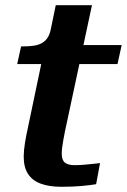

<svg xmlns="http://www.w3.org/2000/svg" viewBox="-20 -712 487 737"><path d="M216 5Q169 5 136.5 -7Q104 -19 87.5 -44.5Q71 -70 71 -111Q71 -134 76 -164.5Q81 -195 88 -226L150 -522L216 -539H447L431 -466H46L61 -534H70Q99 -534 119.5 -538.5Q140 -543 154 -556.5Q168 -570 174 -595L194 -692H333L229 -206Q226 -190 223 -174Q220 -158 218.5 -145Q217 -132 217 -122Q217 -97 229.5 -87.5Q242 -78 266 -78Q282 -78 301 -79.5Q320 -81 337 -83Q354 -85 364 -86L349 -5Q326 -1 292.5 2Q259 5 216 5Z"/></svg>

Font: Roboto Serif SemiBold
Style: Italic
Weight: 600
Italic angle: -10°
Version: Version 1.007